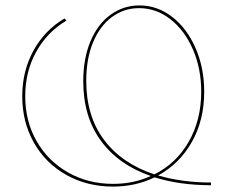

<svg xmlns="http://www.w3.org/2000/svg" viewBox="-20 -683 835 708"><path d="M758 0Q643 0 550 -29Q480 5 397 5Q301 5 224.5 -38Q148 -81 105 -157Q62 -233 62 -328Q62 -421 103.5 -496.5Q145 -572 218 -615L225 -607Q154 -565 113.5 -492Q73 -419 73 -328Q73 -236 115 -162.5Q157 -89 231 -47Q305 -5 397 -5Q473 -5 536 -34Q417 -75 352 -164Q287 -253 287 -383Q287 -467 313.5 -530.5Q340 -594 387.5 -628.5Q435 -663 494 -663Q560 -663 614.5 -621Q669 -579 701 -506Q733 -433 733 -345Q733 -240 687.5 -159.5Q642 -79 563 -36Q652 -10 758 -10ZM549 -40Q630 -80 676 -160.5Q722 -241 722 -345Q722 -430 691.5 -500.5Q661 -571 608.5 -612Q556 -653 493 -653Q437 -653 392.5 -620Q348 -587 323 -526.5Q298 -466 298 -385Q298 -255 363.5 -167.5Q429 -80 549 -40Z"/></svg>

Font: Ysabeau SC Hairline
Style: Regular
Weight: 100
Designer: Christian Thalmann (Catharsis Fonts)
Version: Version 0.003